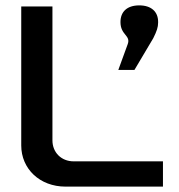

<svg xmlns="http://www.w3.org/2000/svg" viewBox="-20 -694 666 714"><path d="M59 -670V-153C59 -67 127 0 224 0H586V-94H254C208 -94 175 -127 175 -172V-670ZM420 -434H480L550 -552C563 -578 568 -593 568 -610V-613C568 -650 543 -674 498 -674C452 -674 428 -650 428 -612C428 -563 467 -563 455 -530Z"/></svg>

Font: LT Wave Medium
Style: Regular
Weight: 500
Designer: Daniel Lyons
Version: Version 2.5 (Glyphs App)